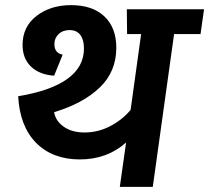

<svg xmlns="http://www.w3.org/2000/svg" viewBox="-20 -728 815 748"><path d="M774.9 -691.9 761.2 -595.2H658.2L575.2 0H446.8L471.2 -172.9Q397.5 -106.9 291 -106.9Q184.6 -106.9 120.8 -171.4Q57.1 -235.8 50.8 -353Q307.1 -396 307.1 -539.1Q307.1 -572.8 293 -591.8Q278.8 -610.8 251 -610.8Q224.6 -610.8 208.3 -595Q191.9 -579.1 191.9 -556.2Q191.9 -521 224.1 -515.1L190.9 -433.1Q133.8 -437 100.8 -468.5Q67.9 -500 67.9 -553.2Q67.9 -623.5 122.1 -665.8Q176.3 -708 256.8 -708Q340.3 -708 386.7 -664.1Q433.1 -620.1 433.1 -542Q433.1 -448.7 368.2 -386.7Q303.2 -324.7 190.9 -291Q196.3 -257.3 228 -234.6Q259.8 -211.9 309.1 -211.9Q362.3 -211.9 409.4 -236.6Q456.5 -261.2 488.8 -299.8L529.8 -595.2H475.1L474.1 -691.9Z"/></svg>

Font: FiraGO SemiBold
Style: Italic
Weight: 600
Italic angle: -8°
Designer: bBox Type GmbH
Foundry: bBox Type GmbH
Version: Version 1.001;PS 001.001;hotconv 1.0.88;makeotf.lib2.5.64775